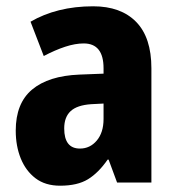

<svg xmlns="http://www.w3.org/2000/svg" viewBox="-20 -580 557 610"><path d="M276 -560Q364 -560 412.5 -510.5Q461 -461 461 -363V0H352L325 -73H322Q293 -31 259.5 -10.5Q226 10 171 10Q124 10 93 -13.5Q62 -37 46 -76.5Q30 -116 30 -165Q30 -252 82 -295.5Q134 -339 232 -343L309 -346V-363Q309 -442 246 -442Q219 -442 187 -431.5Q155 -421 119 -402L77 -511Q118 -535 168 -547.5Q218 -560 276 -560ZM270 -249Q225 -246 204.5 -227Q184 -208 184 -172Q184 -108 234 -108Q266 -108 287.5 -133.5Q309 -159 309 -202V-251Z"/></svg>

Font: Noto Sans Lao Condensed ExtraBold
Style: Regular
Weight: 800
Width: 3
Designer: Monotype Design Team
Foundry: Monotype Imaging Inc.
Version: Version 2.003; ttfautohint (v1.8.4.7-5d5b)